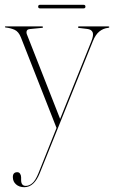

<svg xmlns="http://www.w3.org/2000/svg" viewBox="-36 -535 475 800"><path d="M124.5 186 199.5 -2 51 -379.5Q41.5 -403 25.5 -410.5Q9.5 -418 -12.5 -420.5Q-15.5 -421 -15.5 -423Q-15.5 -425 -12.5 -425H139.5Q143 -425 143 -422Q143 -419 139.5 -419L89 -414Q78 -413 75.5 -406.5Q73 -400 76 -392L214.5 -39.5L344.5 -362.5Q355 -388.5 350 -400.5Q345 -412.5 327 -414.5L294 -418.5Q289 -419 289 -421.5Q289 -425 292.5 -425H415Q419.5 -425 419.5 -422Q419.5 -420 415 -419Q394.5 -417 378.2 -404Q362 -391 351 -363.5L129.5 187Q106 245 65.5 245Q44 245 30.8 233.2Q17.5 221.5 17.5 203Q17.5 182.5 36 182.5Q43.5 182.5 47.8 189Q52 195.5 52 204V215Q52 239.5 71.5 239.5Q85.5 239.5 98.8 228.2Q112 217 124.5 186ZM123 -507.5Q123 -515 131 -515H312Q320 -515 320 -507.5Q320 -500 312 -500H131Q123 -500 123 -507.5Z"/></svg>

Font: Fraunces 144pt S000 Thin
Style: Regular
Weight: 100
Version: Version 1.000; ttfautohint (v1.8.3)